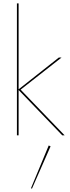

<svg xmlns="http://www.w3.org/2000/svg" viewBox="-20 -800 412 1135"><path d="M328 -460H344L102 -270L362 0H348L90 -268V0H80V-780H90V-272ZM268 60 279 65 169 315 163 313Z"/></svg>

Font: Jost* Hairline
Style: Regular
Weight: 100
Version: Version 3.7